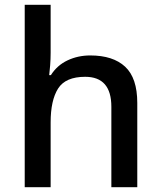

<svg xmlns="http://www.w3.org/2000/svg" viewBox="-20 -780 671 800"><path d="M191 -560Q191 -534 189 -508Q187 -482 185 -467H192Q218 -508 261.5 -528.5Q305 -549 356 -549Q451 -549 501.5 -502Q552 -455 552 -351V0H444V-335Q444 -460 335 -460Q253 -460 222 -411Q191 -362 191 -270V0H83V-760H191Z"/></svg>

Font: Noto Sans Javanese Medium
Style: Regular
Weight: 500
Version: Version 2.004